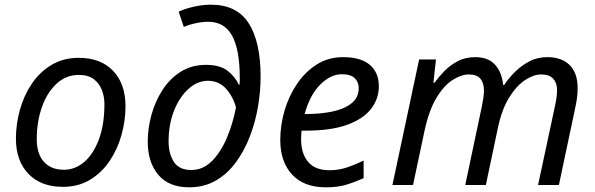

<svg xmlns="http://www.w3.org/2000/svg" viewBox="-20 -790 2543 820"><path d="M248 8Q155 8 101.5 -47.5Q48 -103 48 -198Q48 -260 65 -321Q82 -382 115.5 -432Q149 -482 199.5 -512.5Q250 -543 316 -543Q410 -543 463 -487.5Q516 -432 516 -336Q516 -275 499 -214Q482 -153 448.5 -103Q415 -53 365 -22.5Q315 8 248 8ZM253 -65Q301 -65 340 -98.5Q379 -132 402.5 -195Q426 -258 426 -346Q426 -376 415.5 -404.5Q405 -433 381 -451.5Q357 -470 317 -470Q262 -470 221.5 -432.5Q181 -395 159 -332.5Q137 -270 137 -195Q137 -133 167.5 -99Q198 -65 253 -65Z M788 10Q701 10 656 -43.5Q611 -97 611 -185Q611 -242 627 -300Q643 -358 674.5 -406.5Q706 -455 752.5 -484Q799 -513 860 -513Q919 -513 951.5 -488Q984 -463 1000 -428H1003Q1004 -436 1004 -443.5Q1004 -451 1004 -456Q1004 -579 971 -638Q938 -697 870 -697Q845 -697 816.5 -691Q788 -685 765 -675L743 -740Q767 -752 806 -761Q845 -770 881 -770Q991 -770 1042 -691Q1093 -612 1093 -462Q1093 -401 1082 -335.5Q1071 -270 1047.5 -208.5Q1024 -147 988 -97.5Q952 -48 902 -19Q852 10 788 10ZM797 -64Q847 -64 885 -102Q923 -140 949 -201.5Q975 -263 988 -332Q974 -380 944 -412.5Q914 -445 868 -445Q823 -445 784.5 -410Q746 -375 723 -316.5Q700 -258 700 -186Q700 -134 722.5 -99Q745 -64 797 -64Z M1371 10Q1278 10 1227.5 -44.5Q1177 -99 1177 -192Q1177 -256 1195.5 -318.5Q1214 -381 1249 -432.5Q1284 -484 1333.5 -515Q1383 -546 1445 -546Q1521 -546 1559.5 -513Q1598 -480 1598 -421Q1598 -369 1565.5 -326Q1533 -283 1464 -257.5Q1395 -232 1285 -232H1268Q1267 -223 1266.5 -213Q1266 -203 1266 -195Q1266 -134 1296 -98.5Q1326 -63 1387 -63Q1425 -63 1459 -74Q1493 -85 1533 -104V-29Q1495 -12 1458.5 -1Q1422 10 1371 10ZM1281 -303H1288Q1348 -303 1399 -313.5Q1450 -324 1481 -348.5Q1512 -373 1512 -414Q1512 -440 1494.5 -456.5Q1477 -473 1440 -473Q1392 -473 1347.5 -428.5Q1303 -384 1281 -303Z M1656 0 1770 -536H1842L1831 -437H1836Q1854 -462 1878.5 -487Q1903 -512 1935.5 -529Q1968 -546 2009 -546Q2064 -546 2093.5 -514.5Q2123 -483 2129 -427H2133Q2153 -457 2180.5 -484Q2208 -511 2242 -528.5Q2276 -546 2317 -546Q2379 -546 2413 -512Q2447 -478 2447 -414Q2447 -390 2444 -369.5Q2441 -349 2436 -326L2367 0H2278L2350 -336Q2355 -359 2357 -375Q2359 -391 2359 -406Q2359 -436 2342.5 -454Q2326 -472 2291 -472Q2259 -472 2222.5 -448Q2186 -424 2154.5 -373.5Q2123 -323 2106 -242L2055 0H1967L2038 -336Q2047 -381 2047 -402Q2047 -435 2032 -453.5Q2017 -472 1982 -472Q1950 -472 1913 -448.5Q1876 -425 1844 -372Q1812 -319 1793 -231L1744 0Z"/></svg>

Font: Manna Sans
Style: Italic
Weight: 400
Italic angle: -12°
Designer: Monotype Design Team
Foundry: Monotype Imaging Inc.
Version: Version 2.001.1; ttfautohint (v1.8.2)